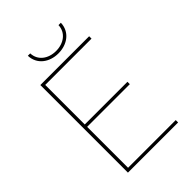

<svg xmlns="http://www.w3.org/2000/svg" viewBox="-249 -976 1085 1085"><g transform="rotate(-45 294.0 -433.5)"><path d="M115 0H516V-19H135V-346H476V-365H135V-681H505V-700H115ZM314 -754C386 -754 444 -797 446 -867H427C425 -809 376 -773 314 -773C252 -773 203 -809 201 -867H182C184 -797 242 -754 314 -754Z"/></g></svg>

Font: Chess Sans Thin
Style: Regular
Weight: 100
Designer: Wolf Bōese
Foundry: Wolf Bōese
Version: Version 7.223;Glyphs 3.3 (3306)